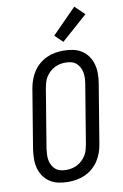

<svg xmlns="http://www.w3.org/2000/svg" viewBox="-105 -1041 711 1108"><g transform="rotate(-10 250.0 -487.0)"><path d="M203 8Q175 8 147.5 2.5Q120 -3 97.5 -17.5Q75 -32 59.5 -54Q44 -76 37 -102.5Q30 -129 30.5 -157.5Q31 -186 35 -214L92 -559Q96 -584 105 -608.5Q114 -633 128 -655Q142 -677 162.5 -694.5Q183 -712 206.5 -723Q230 -734 255.5 -738.5Q281 -743 306 -743Q334 -743 361.5 -737.5Q389 -732 411.5 -717.5Q434 -703 449.5 -681Q465 -659 472 -632.5Q479 -606 479 -577.5Q479 -549 474 -521L417 -176Q413 -151 404.5 -126.5Q396 -102 381.5 -80Q367 -58 347 -40.5Q327 -23 303 -12Q279 -1 253.5 3.5Q228 8 203 8ZM204 -62Q221 -62 237 -65.5Q253 -69 268.5 -77Q284 -85 297 -97.5Q310 -110 319 -124.5Q328 -139 332.5 -155Q337 -171 340 -187L397 -532Q400 -549 400.5 -566.5Q401 -584 398 -600Q395 -616 387 -630.5Q379 -645 367 -655Q355 -665 338.5 -669Q322 -673 305 -673Q288 -673 272 -669.5Q256 -666 240.5 -658Q225 -650 212 -637.5Q199 -625 190 -610.5Q181 -596 176.5 -580Q172 -564 169 -548L112 -203Q110 -186 109 -168.5Q108 -151 111 -135Q114 -119 122 -104.5Q130 -90 142 -80Q154 -70 170.5 -66Q187 -62 204 -62ZM315 -793 269 -837 412 -982 468 -928Z"/></g></svg>

Font: Iosevka Web
Style: Italic
Weight: 400
Italic angle: -9°
Monospace: yes
Designer: Belleve Invis
Foundry: Belleve Invis
Version: Version 28.0.3; ttfautohint (v1.8.3)